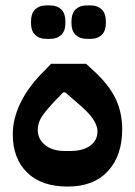

<svg xmlns="http://www.w3.org/2000/svg" viewBox="-20 -676 498 707"><path d="M229 11Q133 11 80 -40.5Q27 -92 27 -182Q27 -239 56 -298.5Q85 -358 144 -416L168 -441H297L320 -420Q380 -366 405 -314Q430 -262 430 -200Q430 -103 377.5 -46Q325 11 229 11ZM239 -120Q285 -120 312 -139.5Q339 -159 339 -192Q339 -213 322.5 -238Q306 -263 258 -303L220 -336H213L180 -302Q147 -267 133 -245Q119 -223 119 -197Q119 -164 146 -142Q173 -120 219 -120ZM298 -533Q274 -533 258.5 -547.5Q243 -562 243 -594Q243 -627 258.5 -641.5Q274 -656 298 -656H315Q339 -656 354.5 -641.5Q370 -627 370 -594Q370 -562 354.5 -547.5Q339 -533 315 -533ZM149 -533Q125 -533 109.5 -547.5Q94 -562 94 -594Q94 -627 109.5 -641.5Q125 -656 149 -656H166Q190 -656 205.5 -641.5Q221 -627 221 -594Q221 -562 205.5 -547.5Q190 -533 166 -533Z"/></svg>

Font: IBM Plex Sans Arabic SemiBold
Style: Regular
Weight: 600
Designer: Mike Abbink, Paul van der Laan, Pieter van Rosmalen, Wael Morcos, Khajak Apelian
Foundry: Bold Monday
Version: Version 1.1